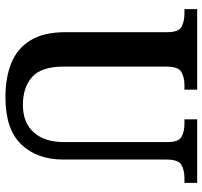

<svg xmlns="http://www.w3.org/2000/svg" viewBox="-40 -714 764 725"><g transform="rotate(90 342.5 -352.0)"><path d="M348 10Q273 10 218 -12.5Q163 -35 132.5 -85Q102 -135 102 -217V-602Q102 -644 81.5 -655Q61 -666 32 -666H15V-714H319V-666H302Q273 -666 252.5 -654.5Q232 -643 232 -598V-210Q232 -125 271.5 -90.5Q311 -56 376 -56Q444 -56 480.5 -97Q517 -138 517 -211V-602Q517 -644 497 -655Q477 -666 448 -666H431V-714H671V-666H653Q623 -666 603 -654.5Q583 -643 583 -598V-209Q583 -109 525.5 -49.5Q468 10 348 10Z"/></g></svg>

Font: Noto Serif Hebrew SemiCondensed SemiBold
Style: Regular
Weight: 600
Width: 4
Designer: Monotype Design Team
Foundry: Monotype Imaging Inc.
Version: Version 2.004; ttfautohint (v1.8.4.7-5d5b)